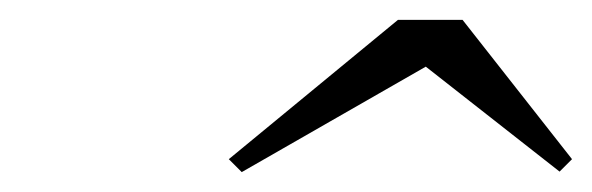

<svg xmlns="http://www.w3.org/2000/svg" viewBox="-20 -790 595 193"><path d="M408 -723 542.5 -617.5 555 -630 445 -770H380L210 -630L223 -617Z"/></svg>

Font: Bodoni* 24pt Fatface
Style: Italic
Weight: 900
Italic angle: -13°
Version: Version 2.3